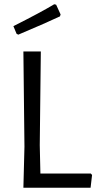

<svg xmlns="http://www.w3.org/2000/svg" viewBox="-20 -883 456 903"><path d="M235 -863 244 -861 265 -815 262 -806Q201 -777 66 -720L58 -724L43 -760Q174 -826 235 -863ZM407 -67 413 -60 406 0H90L95 -193L90 -641H172L167 -200L170 -67Z"/></svg>

Font: Alegreya Sans SC
Style: Regular
Weight: 400
Designer: Juan Pablo del Peral
Foundry: Huerta Tipografica
Version: Version 2.007